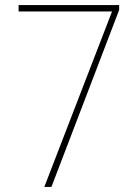

<svg xmlns="http://www.w3.org/2000/svg" viewBox="-20 -734 545 754"><path d="M154 0H182L448 -695V-714H53V-689H420Z"/></svg>

Font: Noto Sans Ethiopic SemiCondensed Thin
Style: Regular
Weight: 100
Width: 4
Designer: Monotype Design Team
Foundry: Monotype Imaging Inc.
Version: Version 2.102